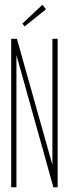

<svg xmlns="http://www.w3.org/2000/svg" viewBox="-20 -786 290 806"><path d="M27 0V-623H51L200 -94V-623H222V0H204L49 -555V0ZM83 -675 74 -687 158 -766 173 -747Z"/></svg>

Font: Inconsolata UltraCondensed ExtraLight
Style: Regular
Weight: 200
Width: 1
Monospace: yes
Designer: Raph Levien, Cyreal, Brenton Simpson
Foundry: Raph Levien, Cyreal, Google
Version: Version 3.100; ttfautohint (v1.8.4.7-5d5b)